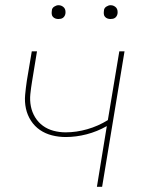

<svg xmlns="http://www.w3.org/2000/svg" viewBox="-20 -717 540 737"><path d="M352 0 390 -233Q353 -212 312.5 -201.5Q272 -191 232 -191Q205 -191 179.5 -197.5Q154 -204 133.5 -218Q113 -232 99 -253.5Q85 -275 79.5 -300.5Q74 -326 76.5 -353Q79 -380 83 -407L102 -520H122L103 -404Q99 -380 96.5 -356Q94 -332 98.5 -309Q103 -286 115 -266.5Q127 -247 145 -234Q163 -221 185.5 -215Q208 -209 232 -209Q273 -209 315 -221Q357 -233 394 -256L438 -520H458L372 0ZM404 -644Q398 -644 392.5 -646Q387 -648 383 -652.5Q379 -657 378.5 -663.5Q378 -670 379 -676Q379 -681 381.5 -685Q384 -689 388 -691.5Q392 -694 396 -695.5Q400 -697 405 -697Q411 -697 416.5 -694.5Q422 -692 426 -687.5Q430 -683 431 -676.5Q432 -670 431 -664Q430 -659 427.5 -655Q425 -651 421.5 -648.5Q418 -646 413.5 -645Q409 -644 404 -644ZM204 -644Q198 -644 192.5 -646Q187 -648 183 -652.5Q179 -657 178.5 -663.5Q178 -670 179 -676Q179 -681 181.5 -685Q184 -689 188 -691.5Q192 -694 196 -695.5Q200 -697 205 -697Q211 -697 216.5 -694.5Q222 -692 226 -687.5Q230 -683 231 -676.5Q232 -670 231 -664Q230 -659 227.5 -655Q225 -651 221.5 -648.5Q218 -646 213.5 -645Q209 -644 204 -644Z"/></svg>

Font: Iosevka Thin Oblique
Style: Regular
Weight: 100
Italic angle: -9°
Monospace: yes
Designer: Belleve Invis
Foundry: Belleve Invis
Version: Version 32.5.0; ttfautohint (v1.8.4)